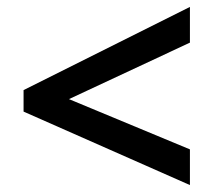

<svg xmlns="http://www.w3.org/2000/svg" viewBox="-20 -639 617 554"><path d="M528 -105 48 -317V-379L528 -619V-516L179 -353L528 -208Z"/></svg>

Font: Noto Sans Canadian Aboriginal SemiBold
Style: Regular
Weight: 600
Designer: Monotype Design Team, Typotheque's Kevin King
Foundry: Monotype Imaging Inc.
Version: Version 2.004; ttfautohint (v1.8.4.7-5d5b)